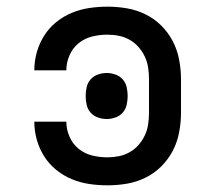

<svg xmlns="http://www.w3.org/2000/svg" viewBox="-20 -548 640 576"><path d="M302 8Q275 8 248 4Q221 0 195.5 -10.5Q170 -21 148.5 -38.5Q127 -56 112.5 -79Q98 -102 90.5 -128.5Q83 -155 83 -182V-183H179Q179 -160 188.5 -138Q198 -116 216 -101.5Q234 -87 256.5 -81.5Q279 -76 302 -76Q320 -76 337 -79.5Q354 -83 369 -91.5Q384 -100 395.5 -113Q407 -126 414.5 -142Q422 -158 424.5 -175.5Q427 -193 427 -210V-310Q427 -327 424.5 -344.5Q422 -362 414.5 -378Q407 -394 395.5 -407Q384 -420 369 -428.5Q354 -437 337 -440.5Q320 -444 302 -444Q279 -444 256.5 -438.5Q234 -433 216 -418.5Q198 -404 188.5 -382Q179 -360 179 -337H83V-338Q83 -365 90.5 -391.5Q98 -418 112.5 -441Q127 -464 148.5 -481.5Q170 -499 195.5 -509.5Q221 -520 248 -524Q275 -528 302 -528Q332 -528 361 -523Q390 -518 416.5 -505Q443 -492 464 -471Q485 -450 498.5 -424Q512 -398 517.5 -368.5Q523 -339 523 -310V-210Q523 -181 517.5 -151.5Q512 -122 498.5 -96Q485 -70 464 -49Q443 -28 416.5 -15Q390 -2 361 3Q332 8 302 8ZM300 -191Q287 -191 274 -195.5Q261 -200 252 -210Q243 -220 240 -233.5Q237 -247 237 -260Q237 -273 240 -286.5Q243 -300 252 -310Q261 -320 274 -324.5Q287 -329 300 -329Q313 -329 326 -324.5Q339 -320 348 -310Q357 -300 360 -286.5Q363 -273 363 -260Q363 -247 360 -233.5Q357 -220 348 -210Q339 -200 326 -195.5Q313 -191 300 -191Z"/></svg>

Font: Iosevka Fixed Medium Extended
Style: Regular
Weight: 500
Width: 7
Monospace: yes
Designer: Belleve Invis
Foundry: Belleve Invis
Version: Version 24.1.1; ttfautohint (v1.8.4)